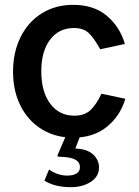

<svg xmlns="http://www.w3.org/2000/svg" viewBox="-20 -560 574 795"><path d="M423 -494C387 -524.7 340.3 -540 283 -540C234.3 -540 191.2 -528.3 153.5 -505C115.8 -481.7 86.5 -449 65.5 -407C44.5 -365 34 -317 34 -263C34 -209.7 44.5 -162.3 65.5 -121C86.5 -79.7 115.8 -47.5 153.5 -24.5C191.2 -1.5 234.3 10 283 10C339 10 385.5 -5 422.5 -35C459.5 -65 485 -103.7 499 -151L400 -172C386 -142 370.8 -119.3 354.5 -104C338.2 -88.7 316 -81 288 -81C246 -81 212.7 -97.5 188 -130.5C163.3 -163.5 151 -208.3 151 -265C151 -320.3 163.2 -364 187.5 -396C211.8 -428 244.7 -444 286 -444C312 -444 332.3 -437.2 347 -423.5C361.7 -409.8 377.7 -387.3 395 -356L497 -378C483.7 -424.7 459 -463.3 423 -494ZM356 193C378.7 178.3 390 158.3 390 133C390 113 382 95.3 366 80C350 64.7 325.3 56.3 292 55L315 -5H256L219 81C217.7 84.3 217.5 86.5 218.5 87.5C219.5 88.5 222 89 226 89C256 89.7 277.7 93.5 291 100.5C304.3 107.5 311 118.3 311 133C311 143.7 306.5 152 297.5 158C288.5 164 275.3 167 258 167C232 167 207 158.7 183 142L164 188C192.7 206 229 215 273 215C305.7 215 333.3 207.7 356 193Z"/></svg>

Font: Morrison SemiBold
Style: Regular
Weight: 600
Designer: Pablo Impallari, Rodrigo Fuenzalida (Modified by Dan O. Williams)
Version: Version 0.030; ttfautohint (v1.8.1)